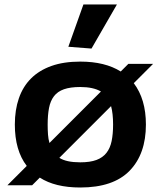

<svg xmlns="http://www.w3.org/2000/svg" viewBox="-20 -824 713 854"><path d="M99 -86Q46 -155 46 -270Q46 -335 64 -387Q82 -439 118 -475Q154 -511 208.5 -530.5Q263 -550 337 -550Q447 -550 517 -506L551 -540H661L575 -454Q629 -383 629 -270Q629 -139 556.5 -64.5Q484 10 337 10Q225 10 157 -34L123 0H13ZM337 -102Q381 -102 409 -112.5Q437 -123 453.5 -144Q470 -165 476.5 -196.5Q483 -228 483 -270Q483 -319 474 -352L244 -122Q275 -102 337 -102ZM192 -270Q192 -246 193.5 -225.5Q195 -205 200 -188L429 -417Q395 -437 337 -437Q293 -437 264.5 -427Q236 -417 220 -396Q204 -375 198 -343.5Q192 -312 192 -270ZM284 -616 351 -804H500L387 -608Z"/></svg>

Font: Encode Sans Wide
Style: SemiBold
Weight: 600
Designer: Pablo Impallari, Andres Torresi
Foundry: Pablo Impallari, Andres Torresi
Version: Version 1.000; ttfautohint (v1.00) -l 8 -r 50 -G 200 -x 14 -